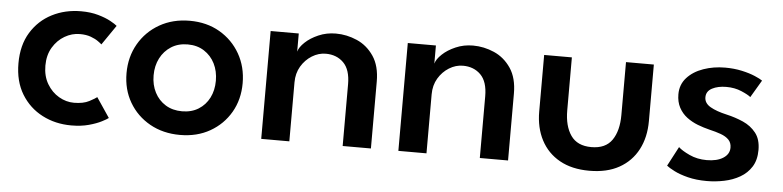

<svg xmlns="http://www.w3.org/2000/svg" viewBox="-35 -569 2969 728"><g transform="rotate(5 1449.5 -205.0)"><path d="M252 -74.5Q287.5 -74.5 309.8 -86.2Q332 -98 338.5 -103.5L389 -28.5Q383 -23.5 364 -13.8Q345 -4 315.8 4Q286.5 12 249.5 12Q188.5 12 138.8 -13.8Q89 -39.5 59.2 -88.2Q29.5 -137 29.5 -205.5Q29.5 -274.5 59.2 -323Q89 -371.5 138.8 -397Q188.5 -422.5 249.5 -422.5Q286 -422.5 314.8 -414.2Q343.5 -406 362.5 -395.5Q381.5 -385 388 -379L336.5 -304Q333 -307.5 322.2 -315.2Q311.5 -323 294 -329.5Q276.5 -336 252 -336Q222 -336 194.5 -320Q167 -304 149.5 -274.8Q132 -245.5 132 -205.5Q132 -165.5 149.5 -136Q167 -106.5 194.5 -90.5Q222 -74.5 252 -74.5Z M663 12Q598.5 12 548.2 -16.2Q498 -44.5 469.5 -93.2Q441 -142 441 -204Q441 -266 469.5 -315.5Q498 -365 548.2 -393.8Q598.5 -422.5 663 -422.5Q727.5 -422.5 777 -393.8Q826.5 -365 854.8 -315.5Q883 -266 883 -204Q883 -142 854.8 -93.2Q826.5 -44.5 777 -16.2Q727.5 12 663 12ZM663 -78Q699 -78 725.5 -94.5Q752 -111 766.5 -139.5Q781 -168 781 -204.5Q781 -241 766.5 -269.8Q752 -298.5 725.5 -315.5Q699 -332.5 663 -332.5Q627 -332.5 600.2 -315.5Q573.5 -298.5 558.8 -269.8Q544 -241 544 -204.5Q544 -168 558.8 -139.5Q573.5 -111 600.2 -94.5Q627 -78 663 -78Z M1219 -422.5Q1260.5 -422.5 1299.5 -405.5Q1338.5 -388.5 1363.8 -351.2Q1389 -314 1389 -254.5V0H1281.5V-235Q1281.5 -290.5 1255.2 -316.8Q1229 -343 1187.5 -343Q1160 -343 1135 -327.5Q1110 -312 1094.2 -285.5Q1078.5 -259 1078.5 -224.5V0H971.5V-410.5H1078.5V-341.5Q1083 -358.5 1102.8 -377.2Q1122.5 -396 1153 -409.2Q1183.5 -422.5 1219 -422.5Z M1741 -422.5Q1782.5 -422.5 1821.5 -405.5Q1860.5 -388.5 1885.8 -351.2Q1911 -314 1911 -254.5V0H1803.5V-235Q1803.5 -290.5 1777.2 -316.8Q1751 -343 1709.5 -343Q1682 -343 1657 -327.5Q1632 -312 1616.2 -285.5Q1600.5 -259 1600.5 -224.5V0H1493.5V-410.5H1600.5V-341.5Q1605 -358.5 1624.8 -377.2Q1644.5 -396 1675 -409.2Q1705.5 -422.5 1741 -422.5Z M2118 -209Q2118 -149 2142.8 -113.5Q2167.5 -78 2221 -78Q2275 -78 2299.5 -113.5Q2324 -149 2324 -209V-410.5H2430V-195.5Q2430 -133.5 2405.5 -86.8Q2381 -40 2334.5 -14Q2288 12 2221 12Q2154.5 12 2108 -14Q2061.5 -40 2037 -86.8Q2012.5 -133.5 2012.5 -195.5V-410.5H2118Z M2700.5 -422.5Q2735 -422.5 2764.5 -416Q2794 -409.5 2815 -400.5Q2836 -391.5 2844 -385.5L2805 -319.5Q2795 -328 2769.2 -339Q2743.5 -350 2711.5 -350Q2679.5 -350 2657.5 -338.5Q2635.5 -327 2635.5 -304Q2635.5 -281.5 2658.8 -268Q2682 -254.5 2722 -245.5Q2755 -238 2785 -224.8Q2815 -211.5 2834.2 -187.2Q2853.5 -163 2853.5 -122.5Q2853.5 -84 2837.2 -58.2Q2821 -32.5 2794 -17Q2767 -1.5 2734.2 5.2Q2701.5 12 2668.5 12Q2628 12 2596.2 4Q2564.5 -4 2543.5 -14.8Q2522.5 -25.5 2513.5 -33L2552.5 -107Q2565.5 -94.5 2595 -80.8Q2624.5 -67 2661 -67Q2700 -67 2723.5 -82Q2747 -97 2747 -122Q2747 -140.5 2735.8 -152Q2724.5 -163.5 2705 -170.5Q2685.5 -177.5 2661.5 -183Q2639 -188.5 2616.2 -197.2Q2593.5 -206 2574.5 -220.2Q2555.5 -234.5 2544 -256Q2532.5 -277.5 2532.5 -306.5Q2532.5 -343.5 2556 -369.5Q2579.5 -395.5 2618 -409Q2656.5 -422.5 2700.5 -422.5Z"/></g></svg>

Font: League Spartan Thin Medium
Style: Regular
Weight: 500
Version: Version 2.002